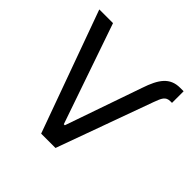

<svg xmlns="http://www.w3.org/2000/svg" viewBox="-184 -910 1083 1083"><g transform="rotate(45 357.0 -368.5)"><path d="M349.8 -127.8H341.6L134.6 -727.3H25.2L288.7 0H403.1L611.2 -574.2C628.2 -619.7 637.1 -644.5 675.4 -644.5H687.9V-737.2H660.5C579.2 -737.2 541.9 -683.9 508.9 -585.6Z"/></g></svg>

Font: Inter 465
Style: Regular
Weight: 400
Designer: Rasmus Andersson
Foundry: rsms
Version: Version 3.019;Glyphs 3.1.2 (3151)